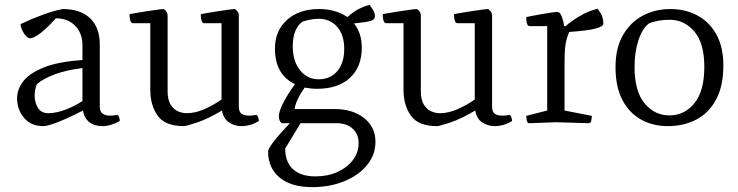

<svg xmlns="http://www.w3.org/2000/svg" viewBox="-20 -505 3025 787"><path d="M157 12Q107 12 78.5 -22Q50 -56 50 -102Q50 -139 75.5 -172Q101 -205 159.5 -228.5Q218 -252 318 -259V-319Q318 -369 288 -399.5Q258 -430 209 -430Q175 -392 147 -370Q119 -348 103 -348Q92 -348 79 -367Q66 -386 64 -406Q110 -428 155 -444.5Q200 -461 237 -468Q310 -468 349.5 -430Q389 -392 389 -322V-67Q389 -31 432 -31Q444 -31 462 -34Q471 -25 471 -9Q434 12 400 12Q367 12 346 -4.5Q325 -21 320 -52Q262 -22 218.5 -5Q175 12 157 12ZM178 -41Q209 -41 247 -55Q285 -69 318 -91V-226Q252 -218 204 -200Q156 -182 131 -160Q127 -150 124.5 -137.5Q122 -125 122 -114Q122 -85 135.5 -63Q149 -41 178 -41Z M734 12Q657 12 626.5 -30.5Q596 -73 596 -137V-410H525Q518 -410 515 -418Q512 -426 511.5 -435Q511 -444 511 -447Q511 -447 530 -450.5Q549 -454 575 -458Q601 -462 623 -465Q645 -468 651 -468Q656 -465 661.5 -458Q667 -451 667 -440V-131Q667 -96 679.5 -76Q692 -56 710 -48.5Q728 -41 745 -41Q780 -41 817.5 -57.5Q855 -74 888 -97V-410H817Q810 -410 807 -418Q804 -426 803.5 -435Q803 -444 803 -447Q803 -447 822 -450.5Q841 -454 867 -458Q893 -462 915 -465Q937 -468 943 -468Q948 -465 953.5 -458Q959 -451 959 -440V-67Q959 -49 968.5 -40Q978 -31 1002 -31Q1014 -31 1032 -34Q1037 -29 1039 -21.5Q1041 -14 1041 -9Q1007 12 970 12Q942 12 919 -3Q896 -18 890 -52Q831 -17 786.5 -2.5Q742 12 734 12Z M1259 262Q1174 262 1126.5 223Q1079 184 1079 116Q1079 105 1102 75Q1125 45 1168 0H1135Q1123 -9 1123 -28Q1123 -48 1140.5 -82.5Q1158 -117 1189 -160Q1107 -199 1107 -306Q1107 -379 1156.5 -423.5Q1206 -468 1288 -468Q1355 -468 1404 -435Q1444 -472 1495 -485Q1495 -485 1500.5 -477.5Q1506 -470 1511.5 -459.5Q1517 -449 1517 -439Q1517 -425 1500.5 -419.5Q1484 -414 1431 -409Q1463 -369 1463 -310Q1463 -231 1414.5 -186Q1366 -141 1279 -141Q1266 -141 1253.5 -142.5Q1241 -144 1229 -146Q1211 -121 1200 -97.5Q1189 -74 1188 -58H1351Q1426 -58 1472.5 -21Q1519 16 1519 76Q1519 129 1485 171Q1451 213 1392 237.5Q1333 262 1259 262ZM1286 -180Q1334 -180 1362.5 -213.5Q1391 -247 1391 -305Q1391 -361 1362.5 -394.5Q1334 -428 1285 -428Q1269 -428 1251.5 -424.5Q1234 -421 1219 -416Q1180 -386 1180 -315Q1180 -255 1209.5 -217.5Q1239 -180 1286 -180ZM1273 218Q1323 218 1363 200Q1403 182 1426.5 151Q1450 120 1450 82Q1450 45 1425.5 22.5Q1401 0 1361 0H1212L1149 104Q1149 159 1181 188.5Q1213 218 1273 218Z M1772 12Q1695 12 1664.5 -30.5Q1634 -73 1634 -137V-410H1563Q1556 -410 1553 -418Q1550 -426 1549.5 -435Q1549 -444 1549 -447Q1549 -447 1568 -450.5Q1587 -454 1613 -458Q1639 -462 1661 -465Q1683 -468 1689 -468Q1694 -465 1699.5 -458Q1705 -451 1705 -440V-131Q1705 -96 1717.5 -76Q1730 -56 1748 -48.5Q1766 -41 1783 -41Q1818 -41 1855.5 -57.5Q1893 -74 1926 -97V-410H1855Q1848 -410 1845 -418Q1842 -426 1841.5 -435Q1841 -444 1841 -447Q1841 -447 1860 -450.5Q1879 -454 1905 -458Q1931 -462 1953 -465Q1975 -468 1981 -468Q1986 -465 1991.5 -458Q1997 -451 1997 -440V-67Q1997 -49 2006.5 -40Q2016 -31 2040 -31Q2052 -31 2070 -34Q2075 -29 2077 -21.5Q2079 -14 2079 -9Q2045 12 2008 12Q1980 12 1957 -3Q1934 -18 1928 -52Q1869 -17 1824.5 -2.5Q1780 12 1772 12Z M2151 0Q2141 1 2139 -12.5Q2137 -26 2137 -30L2223 -52V-398H2151Q2144 -398 2141 -406Q2138 -414 2137.5 -423Q2137 -432 2137 -435Q2137 -435 2154 -438.5Q2171 -442 2194 -446Q2217 -450 2237 -453Q2257 -456 2263 -456Q2273 -456 2278.5 -446Q2284 -436 2287.5 -422.5Q2291 -409 2292 -399L2297 -397Q2306 -405 2325 -419Q2344 -433 2371.5 -447.5Q2399 -462 2430 -469Q2430 -469 2441.5 -451.5Q2453 -434 2453 -408Q2453 -396 2419.5 -387.5Q2386 -379 2313 -374Q2307 -359 2302.5 -344Q2298 -329 2296 -306Q2294 -283 2294 -243V-52L2406 -30Q2406 -25 2404 -12.5Q2402 0 2392 0L2260 -4Z M2717 12Q2656 12 2607.5 -15Q2559 -42 2531 -95.5Q2503 -149 2503 -230Q2503 -308 2533.5 -361Q2564 -414 2615 -441Q2666 -468 2728 -468Q2788 -468 2837 -442.5Q2886 -417 2915.5 -365.5Q2945 -314 2945 -236Q2945 -153 2915.5 -97.5Q2886 -42 2834.5 -15Q2783 12 2717 12ZM2724 -32Q2785 -32 2826 -81.5Q2867 -131 2867 -231Q2867 -328 2826 -376Q2785 -424 2724 -424Q2702 -424 2679 -420Q2656 -416 2640 -409Q2612 -387 2596.5 -339Q2581 -291 2581 -231Q2581 -131 2622 -81.5Q2663 -32 2724 -32Z"/></svg>

Font: Mate
Style: Regular
Weight: 400
Designer: Eduardo Rodriguez Tunni
Foundry: Eduardo Rodriguez Tunni
Version: Version 1.003; ttfautohint (v1.8.4.7-5d5b);gftools[0.9.24]